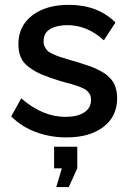

<svg xmlns="http://www.w3.org/2000/svg" viewBox="-20 -552 531 785"><path d="M252 9.8Q185.1 9.8 126.2 -12.2Q67.4 -34.2 25.9 -76.2L66.9 -149.9Q153.8 -74.2 248 -74.2Q295.4 -74.2 323.7 -92Q352.1 -109.9 352.1 -143.1Q352.1 -150.9 350.6 -157.7Q349.1 -164.6 345 -170.2Q340.8 -175.8 336.9 -179.9Q333 -184.1 325 -188.2Q316.9 -192.4 310.8 -195.1Q304.7 -197.8 293 -201.7Q281.2 -205.6 273.4 -207.8Q265.6 -210 250.2 -214.1Q234.9 -218.3 225.1 -221.2Q179.2 -235.4 150.6 -247.6Q122.1 -259.8 98.9 -276.9Q75.7 -293.9 65.4 -316.9Q55.2 -339.8 55.2 -371.1Q55.2 -445.8 111.8 -489Q168.5 -532.2 261.2 -532.2Q379.9 -532.2 452.1 -460L404.8 -387.2Q336.9 -449.2 254.9 -449.2Q213.4 -449.2 185.8 -433.6Q158.2 -418 158.2 -382.8Q158.2 -370.1 163.1 -360.4Q168 -350.6 174.8 -344Q181.6 -337.4 197.5 -330.3Q213.4 -323.2 226.3 -319.1Q239.3 -314.9 265.1 -307.1Q288.6 -300.3 303.7 -295.7Q318.8 -291 338.1 -284.4Q357.4 -277.8 369.4 -272.5Q381.3 -267.1 395.5 -259.3Q409.7 -251.5 418.2 -243.9Q426.8 -236.3 435.5 -226.3Q444.3 -216.3 448.7 -205.3Q453.1 -194.3 456.1 -180.7Q459 -167 459 -150.9Q459 -75.7 402.8 -33Q346.7 9.8 252 9.8ZM210 212.9 232.9 136.2H201.2V47.9H295.9V136.2L261.2 212.9Z"/></svg>

Font: Rawline SemiBold
Style: Regular
Weight: 600
Designer: Matt McInerney, Pablo Impallari, Rodrigo Fuenzalida
Foundry: Matt McInerney, Pablo Impallari, Rodrigo Fuenzalida
Version: Version 4.020;PS 004.020;hotconv 1.0.88;makeotf.lib2.5.64775